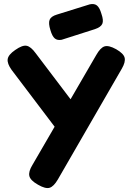

<svg xmlns="http://www.w3.org/2000/svg" viewBox="-20 -735 677 975"><path d="M173 203Q134 181 129 158.5Q124 136 145 102L469 -456Q490 -493 511 -499.5Q532 -506 570 -485Q608 -463 613 -441.5Q618 -420 599 -387L274 176Q253 212 232 218.5Q211 225 173 203ZM304 -30 39 -380Q16 -412 19 -434.5Q22 -457 57 -481Q94 -507 115.5 -502.5Q137 -498 161 -465L358 -205ZM293 -533Q271 -529 258 -540Q245 -551 236 -582Q225 -617 232 -634.5Q239 -652 269 -661L436 -713Q459 -718 472.5 -707Q486 -696 495 -665Q507 -631 499.5 -614Q492 -597 462 -587Z"/></svg>

Font: Fredoka SemiExpanded SemiBold
Style: Regular
Weight: 600
Width: 6
Designer: Ben Nathan
Foundry: Milena B. Brandão, Ben Nathan
Version: Version 2.001